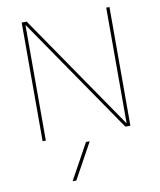

<svg xmlns="http://www.w3.org/2000/svg" viewBox="-104 -812 968 1163"><g transform="rotate(-10 380.0 -230.0)"><path d="M270 270H247L368 50H391ZM110 0V-730H141L628 -21H630V-730H650V0H619L132 -709H130V0Z"/></g></svg>

Font: M PLUS 2 Thin
Style: Regular
Weight: 100
Designer: Coji Morishita
Foundry: UNDERFOREST DESIGN
Version: Version 1.001